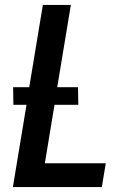

<svg xmlns="http://www.w3.org/2000/svg" viewBox="-20 -755 540 775"><path d="M32 0 87 -332H34L33 -403H98L153 -735H266L211 -403H295L296 -332H200L161 -96H407L391 0Z"/></svg>

Font: Iosevka Curly
Style: Bold Italic
Weight: 700
Italic angle: -9°
Monospace: yes
Designer: Belleve Invis
Foundry: Belleve Invis
Version: Version 22.1.2; ttfautohint (v1.8.4)